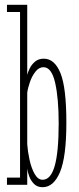

<svg xmlns="http://www.w3.org/2000/svg" viewBox="-20 -770 330 800"><path d="M157.5 10Q135.5 10 122 -3.5Q108.5 -17 101.8 -35.2Q95 -53.5 93.5 -67.5V0H9V-30H63.5V-720H9V-750H93.5V-458Q96 -469 103.8 -485Q111.5 -501 126 -513.2Q140.5 -525.5 162.5 -525.5Q207.5 -525.5 232 -465.2Q256.5 -405 256.5 -259Q256.5 -116 230 -53Q203.5 10 157.5 10ZM157.5 -21Q191.5 -21 208 -78.8Q224.5 -136.5 224.5 -256.5Q224.5 -360 209.8 -425Q195 -490 161 -490Q142.5 -490 128 -471.8Q113.5 -453.5 104.8 -428.5Q96 -403.5 93.5 -383.5V-169Q95.5 -139 103 -104.5Q110.5 -70 124.2 -45.5Q138 -21 157.5 -21Z"/></svg>

Font: Imbue 10pt Thin
Style: Regular
Weight: 100
Designer: Tyler Finck
Foundry: Etcetera Type Company
Version: Version 1.102; ttfautohint (v1.8.3)